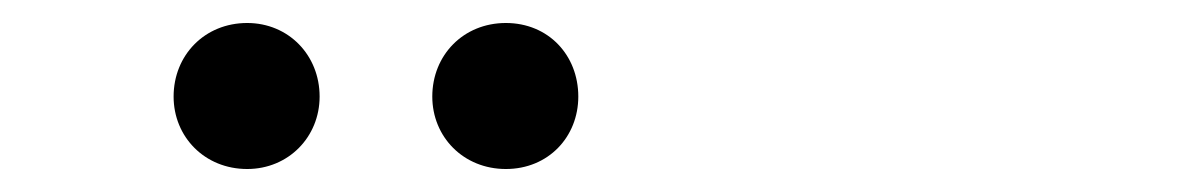

<svg xmlns="http://www.w3.org/2000/svg" viewBox="-20 -779 1040 167"><path d="M195 -632C231 -632 258 -660 258 -695C258 -731 231 -759 195 -759C158 -759 131 -731 131 -695C131 -660 158 -632 195 -632ZM356 -695C356 -660 383 -632 420 -632C457 -632 483 -660 483 -695C483 -731 457 -759 420 -759C383 -759 356 -731 356 -695Z"/></svg>

Font: コーポレート・ロゴ ver3 Medium
Style: Regular
Weight: 500
Designer: [KANA_main] LOGOTYPE.JP [Source Han Sans] Ryoko NISHIZUKA 西塚涼子 (kana, bopomofo & ideographs); Paul D. Hunt (Latin, Greek
Version: Version 12.001;FEAKit 1.0